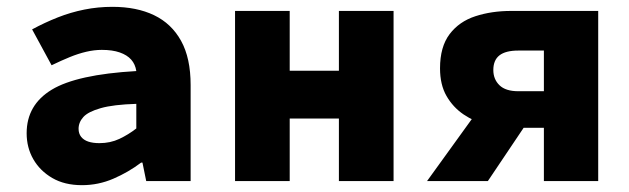

<svg xmlns="http://www.w3.org/2000/svg" viewBox="-20 -530 1840 562"><path d="M220 12Q169 12 133 -9Q97 -30 77.5 -64Q58 -98 58 -140Q58 -223 131.5 -267.5Q205 -312 379 -322Q376 -342 364 -355.5Q352 -369 330.5 -376.5Q309 -384 278 -384Q256 -384 232.5 -378.5Q209 -373 184.5 -363Q160 -353 131 -339L74 -444Q111 -464 149 -479Q187 -494 227 -502Q267 -510 309 -510Q380 -510 431 -485.5Q482 -461 510 -410.5Q538 -360 538 -281V0H408L397 -54H393Q356 -26 312 -7Q268 12 220 12ZM271 -111Q303 -111 329.5 -123.5Q356 -136 379 -154V-226Q312 -224 275 -213.5Q238 -203 224 -187.5Q210 -172 210 -153Q210 -139 217.5 -129.5Q225 -120 238.5 -115.5Q252 -111 271 -111Z M668 0V-498H828V-323H972V-498H1132V0H972V-183H828V0Z M1572 0V-156H1479Q1443 -156 1405.5 -165Q1368 -174 1337 -195Q1306 -216 1287 -249Q1268 -282 1268 -330Q1268 -393 1296 -430Q1324 -467 1371.5 -482.5Q1419 -498 1476 -498H1731V0ZM1497 -263H1572V-382H1497Q1460 -382 1442 -368Q1424 -354 1424 -325Q1424 -298 1442 -280.5Q1460 -263 1497 -263ZM1230 0 1404 -241 1541 -198 1408 0Z"/></svg>

Font: Source Code Pro ExtraBold
Style: Regular
Weight: 800
Monospace: yes
Designer: Paul D. Hunt, Teo Tuominen
Foundry: Adobe Systems Incorporated
Version: Version 1.018;hotconv 1.0.116;makeotfexe 2.5.65601